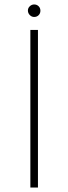

<svg xmlns="http://www.w3.org/2000/svg" viewBox="-20 -840 306 860"><path d="M116 -706H150V0H116ZM105 -793Q105 -804 113.5 -812Q122 -820 133 -820Q145 -820 153 -812Q161 -804 161 -792Q161 -780 153 -772Q145 -764 133 -764Q122 -764 113.5 -772.5Q105 -781 105 -793Z"/></svg>

Font: Josefin Sans Thin ExtraLight
Style: Regular
Weight: 250
Version: Version 2.001